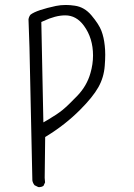

<svg xmlns="http://www.w3.org/2000/svg" viewBox="-20 -773 540 776"><path d="M243.7 -710.9Q288.6 -710.9 319.3 -668.9Q356 -618.7 356 -548.8Q356 -513.7 345.7 -478Q331.1 -425.8 292 -385.3Q254.9 -346.7 232.9 -328.6Q210.4 -310.5 174.8 -289.6L155.3 -278.3L147 -684.1L154.8 -687.5Q204.1 -710.9 243.7 -710.9ZM134.3 -17.1Q135.7 -16.6 138.9 -16.6Q142.1 -16.6 146.7 -17.8Q151.4 -19 155.8 -22L162.1 -35.6L160.6 -54.2L162.6 -219.2L168.9 -223.1Q243.7 -269 303.2 -328.6Q355 -380.4 377.4 -420.2Q399.9 -460 403.3 -506.8Q405.3 -531.2 405.3 -551.8Q405.3 -572.3 403.3 -588.9Q399.9 -622.1 389.9 -648.4Q379.9 -674.8 349.6 -710.9Q321.3 -744.6 282.2 -750Q263.2 -752.9 246.1 -752.9Q225.1 -752.9 206.1 -749Q169.4 -741.2 142.3 -732.2Q115.2 -723.1 103 -713.4Q96.7 -705.1 95.2 -694.8L99.1 -582L110.8 -43.9Q112.3 -33.7 119.6 -24.4Z"/></svg>

Font: NaikaiFont
Style: ExtraLight
Weight: 200
Version: Version 1.89